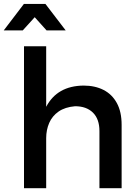

<svg xmlns="http://www.w3.org/2000/svg" viewBox="-36 -984 725 1004"><path d="M307.5 -825H207.5L145.5 -894L83 -825H-16.5L89 -963.5H201.5ZM600 0H484V-298.5Q484 -361.5 450 -395Q416 -428.5 356.5 -428.5Q304 -424 270.5 -400.8Q237 -377.5 221.2 -341Q205.5 -304.5 205.5 -261.5V0H89.5V-742H205.5V-425.5Q263 -535 401 -536.5Q460.5 -536.5 505.2 -513.8Q550 -491 575 -445.2Q600 -399.5 600 -331Z"/></svg>

Font: Argentum Novus Medium
Style: Regular
Weight: 500
Designer: Julieta Ulanovsky (font) & Cristiano Sobral (main changes)
Foundry: Julieta Ulanovsky (font) & Cristiano Sobral (main changes)
Version: Version 3.00;November 27, 2020;FontCreator 13.0.0.2655 64-bi